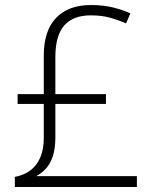

<svg xmlns="http://www.w3.org/2000/svg" viewBox="-20 -743 611 763"><path d="M341 -723Q390 -723 428.5 -713.5Q467 -704 498 -690L481 -650Q449 -664 416 -673Q383 -682 341 -682Q271 -682 235.5 -642Q200 -602 200 -516V-369H401V-330H200V-197Q200 -153 190 -122.5Q180 -92 163 -73.5Q146 -55 124 -43H524V0H39V-40Q76 -47 101 -66Q126 -85 140 -117Q154 -149 154 -196V-330H50V-369H154V-522Q154 -621 203 -672Q252 -723 341 -723Z"/></svg>

Font: Noto Sans Syriac Eastern ExtraLight
Style: Regular
Weight: 250
Designer: Patrick Giasson and the Monotype Design Team
Foundry: Monotype Imaging Inc.
Version: Version 3.001